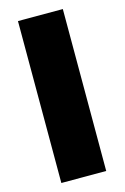

<svg xmlns="http://www.w3.org/2000/svg" viewBox="-113 -782 542 835"><g transform="rotate(-15 157.5 -364.5)"><path d="M56 0V-729H258V0Z"/></g></svg>

Font: Mona Sans Expanded ExtraBold
Style: Regular
Weight: 800
Width: 7
Designer: Deni Anggara
Foundry: GitHub
Version: Version 1.001; ttfautohint (v1.8.4.7-5d5b);gftools[0.9.33]